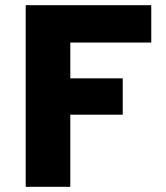

<svg xmlns="http://www.w3.org/2000/svg" viewBox="-20 -720 640 740"><path d="M79 0V-700H563V-556H251V-418H453V-278H251V0Z"/></svg>

Font: Red Hat Mono
Style: Bold
Weight: 700
Monospace: yes
Designer: Pentagram, MCKL
Foundry: Pentagram, MCKL
Version: Version 1.023; ttfautohint (v1.8.3)